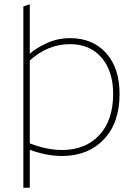

<svg xmlns="http://www.w3.org/2000/svg" viewBox="-20 -718 637 896"><path d="M119 158H89V-688L119 -698V-467Q150 -495 200 -517.5Q250 -540 307 -540Q413 -540 475.5 -470Q538 -400 538 -280Q538 -144 464 -67Q390 10 269 10Q198 10 119 -19ZM269 -18Q379 -18 443.5 -87.5Q508 -157 508 -280Q508 -386 454 -449Q400 -512 307 -512Q204 -512 119 -436V-49Q200 -18 269 -18Z"/></svg>

Font: Roundo ExtraLight
Style: Regular
Weight: 250
Designer: Namrata Goyal (Gurmukhi), Shiva Nallaperumal (Latin)
Foundry: Indian Type Foundry
Version: Version 1.000;PS 1.0;hotconv 1.0.88;makeotf.lib2.5.647800